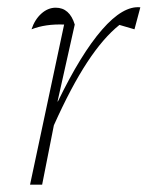

<svg xmlns="http://www.w3.org/2000/svg" viewBox="-20 -504 403 524"><path d="M62 0 155 -437Q104 -439 66 -424Q75 -451 93 -467Q111 -483 132 -483Q170 -483 184 -437L137 -227H138Q201 -357 258.5 -423Q316 -489 363 -484L347 -424L306 -436Q262 -401 218 -334Q174 -267 127 -162L95 0Z"/></svg>

Font: Piazzolla Thin
Style: Italic
Weight: 100
Italic angle: -11.3°
Designer: Juan Pablo del Peral
Foundry: Huerta Tipografica
Version: Version 1.330